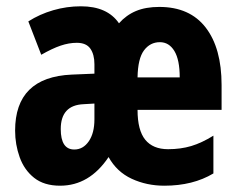

<svg xmlns="http://www.w3.org/2000/svg" viewBox="-20 -580 754 610"><path d="M486 -558Q583 -558 633.5 -492.5Q684 -427 684 -310V-231H417Q417 -166 441.5 -136Q466 -106 514 -106Q554 -106 587.5 -116Q621 -126 658 -149V-29Q593 10 502 10Q446 10 398.5 -12Q351 -34 325 -81Q264 10 171 10Q120 10 88.5 -15Q57 -40 42.5 -80.5Q28 -121 28 -165Q28 -335 208 -343L280 -346V-376Q280 -407 267 -425.5Q254 -444 224 -444Q199 -444 172.5 -435Q146 -426 111 -406L70 -512Q106 -535 149 -547.5Q192 -560 237 -560Q321 -560 358 -506Q381 -532 412 -545Q443 -558 486 -558ZM488 -446Q457 -446 437.5 -420Q418 -394 417 -334H551Q551 -390 534 -418Q517 -446 488 -446ZM246 -249Q173 -246 173 -170Q173 -105 216 -105Q244 -105 262 -131Q280 -157 280 -201V-251Z"/></svg>

Font: Noto Sans Tamil ExtraCondensed ExtraBold
Style: Regular
Weight: 800
Width: 2
Designer: Jelle Bosma - Monotype Design Team
Foundry: Monotype Imaging Inc.
Version: Version 2.004; ttfautohint (v1.8.4.7-5d5b)